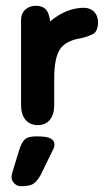

<svg xmlns="http://www.w3.org/2000/svg" viewBox="-20 -424 367 666"><path d="M154 -350Q150 -381 138 -392.5Q126 -404 105 -404Q82 -404 67.5 -390.5Q53 -377 53 -355V-60Q53 -27 68.5 -8.5Q84 10 111 10Q138 10 153 -8.5Q168 -27 168 -60V-150Q168 -223 188 -253Q208 -283 259 -291Q286 -297 303 -306.5Q320 -316 320 -347Q320 -369 306.5 -383Q293 -397 271 -397Q211 -397 154 -350ZM48 92 24 170Q22 176 21 181Q20 186 20 190Q20 203 30 212.5Q40 222 53 222Q82 222 95 214Q108 206 121 183L162 99Q166 92 167.5 87Q169 82 169 78Q169 64 156 56.5Q143 49 107 49Q80 49 68.5 57.5Q57 66 48 92Z"/></svg>

Font: Beiruti
Style: Bold
Weight: 700
Designer: Arlette Boutros
Foundry: Boutros
Version: Version 1.41